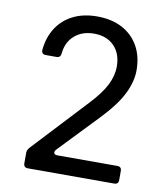

<svg xmlns="http://www.w3.org/2000/svg" viewBox="-83 -810 766 879"><g transform="rotate(10 300.0 -370.0)"><path d="M106 0Q86 0 86 -20V-69Q86 -82 96 -93L329 -343Q382 -399 404 -443Q426 -487 426 -529Q426 -589 391.5 -624.5Q357 -660 298 -660Q243 -660 207.5 -629Q172 -598 167 -545Q165 -525 147 -525H97Q76 -525 77 -546Q83 -606 111.5 -649.5Q140 -693 187.5 -716.5Q235 -740 298 -740Q366 -740 415 -714Q464 -688 491 -640.5Q518 -593 518 -528Q518 -476 489.5 -418Q461 -360 392 -288L219 -107Q210 -97 213 -89.5Q216 -82 229 -82H507Q527 -82 527 -62V-20Q527 0 507 0Z"/></g></svg>

Font: Pitagon Sans Mono
Style: Regular
Weight: 400
Monospace: yes
Designer: Travis Tran
Foundry: Pitagon
Version: Version 1.001;gftools[0.9.26]